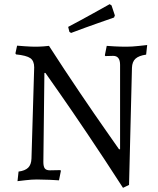

<svg xmlns="http://www.w3.org/2000/svg" viewBox="-20 -861 759 921"><path d="M523 -593 485 -592 483 -596 492 -641Q502 -640 530 -638.5Q558 -637 587 -637Q613 -637 644.5 -640.5Q676 -644 686 -645L681 -599Q646 -594 630 -579.5Q614 -565 613 -536L599 26L570 40Q483 -95 400.5 -217.5Q318 -340 265 -415.5Q212 -491 198 -511H193L188 -84Q188 -62 195 -53Q202 -44 219 -44L270 -45L272 -41L263 4Q252 3 218 1.5Q184 0 157 0Q132 0 102.5 3.5Q73 7 64 8L69 -38Q100 -42 115 -56.5Q130 -71 131 -101L144 -538Q144 -569 125.5 -582Q107 -595 57 -600L54 -605L62 -642Q71 -641 101 -639Q131 -637 148 -637Q169 -637 189 -638.5Q209 -640 215 -641Q289 -526 363.5 -416Q438 -306 488 -235Q538 -164 551 -145H556V-550Q556 -593 523 -593ZM321 -703 313 -708 307 -732Q366 -763 427 -797Q488 -831 506 -841L515 -835L531 -787L527 -777Q510 -771 448.5 -749.5Q387 -728 321 -703Z"/></svg>

Font: Sahitya
Style: Regular
Weight: 400
Designer: Juan Pablo del Peral
Foundry: Juan Pablo del Peral (http://www.huertatipografica.com)
Version: Version 1.001;PS 001.000;hotconv 1.0.70;makeotf.lib2.5.58329